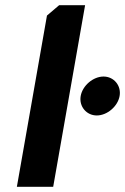

<svg xmlns="http://www.w3.org/2000/svg" viewBox="-20 -720 482 740"><path d="M45 0H185L308 -700H208L161 -660ZM379 -425C339 -425 298 -390 291 -350C284 -310 313 -275 353 -275C393 -275 434 -310 441 -350C448 -390 419 -425 379 -425Z"/></svg>

Font: Scada
Style: Bold Italic
Weight: 700
Designer: Jovanny Lemonad
Foundry: Jovanny Lemonad
Version: Version 3.005